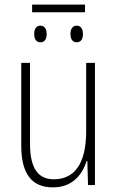

<svg xmlns="http://www.w3.org/2000/svg" viewBox="-20 -801 507 831"><path d="M348 -781H119V-748H348ZM155 -690C139 -690 128 -678 128 -654C128 -629 139 -618 155 -618C171 -618 182 -629 182 -654C182 -678 171 -690 155 -690ZM312 -690C296 -690 285 -678 285 -654C285 -629 296 -618 312 -618C328 -618 339 -629 339 -654C339 -678 328 -690 312 -690ZM391 -529H353V-233C353 -91 301 -25 213 -25C146 -25 110 -71 110 -178V-529H72V-170C72 -51 116 10 209 10C295 10 336 -46 355 -104H358L361 0H391Z"/></svg>

Font: Noto Sans Condensed ExtraLight
Style: Regular
Weight: 200
Width: 3
Designer: Monotype Design Team
Foundry: Monotype Imaging Inc.
Version: Version 2.013